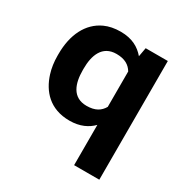

<svg xmlns="http://www.w3.org/2000/svg" viewBox="-169 -679 992 1024"><g transform="rotate(30 327.5 -167.5)"><path d="M424.5 -45V203H579.6V-528H443.2L433.3 -473C400.9 -511.1 355.9 -538 284.8 -538C247.4 -538 214.6 -531.5 186.3 -518.5C100.2 -478.8 56 -387.3 56 -269V-259C56 -220.3 61.1 -184.7 71.4 -152C99 -64.3 162.1 10 283.7 10C347.9 10 393.2 -12.8 424.5 -45ZM324.4 -424C375.9 -424 406.1 -404.9 424.5 -374V-156C406 -123.7 376.3 -104 323.3 -104C235.4 -104 211.1 -178.3 211.1 -259V-269C211.1 -349.2 237 -424 324.4 -424Z"/></g></svg>

Font: Asimov
Style: Wid
Weight: 500
Designer: Google
Version: Version 2.000980; 2014